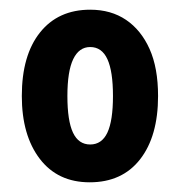

<svg xmlns="http://www.w3.org/2000/svg" viewBox="-20 -742 371 396"><path d="M306 -544Q306 -461 269 -413.5Q232 -366 165 -366Q99 -366 62 -414.5Q25 -463 25 -544Q25 -628 62.5 -675Q100 -722 166 -722Q209 -722 240 -701Q271 -680 288.5 -641Q306 -602 306 -544ZM119 -544Q119 -493 130.5 -468.5Q142 -444 166 -444Q190 -444 201.5 -468.5Q213 -493 213 -544Q213 -595 201.5 -620Q190 -645 166 -645Q143 -645 131 -620Q119 -595 119 -544Z"/></svg>

Font: Noto Sans Khmer ExtraCondensed
Style: Bold
Weight: 700
Width: 2
Designer: Danh Hong and the Monotype Design Team
Foundry: Monotype Imaging Inc.
Version: Version 2.004